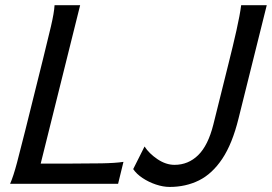

<svg xmlns="http://www.w3.org/2000/svg" viewBox="-20 -719 1063 751"><path d="M139.2 -79.1H248.5Q320.8 -79.1 376.7 -80.1Q432.6 -81.1 462.9 -85.9L441.9 0H19.5Q32.2 -28.8 46.6 -83Q61 -137.2 78.6 -208L148.9 -490.7Q166.5 -561 179.2 -615.5Q191.9 -669.9 193.4 -698.7H293.5ZM923.3 -698.7H1023.4L913.1 -255.9Q888.7 -156.7 849.4 -97.9Q810.1 -39.1 758.3 -13.4Q706.5 12.2 643.6 12.2Q618.2 12.2 589.8 2.7Q561.5 -6.8 537.6 -22.7Q513.7 -38.6 501 -57.6L545.4 -146Q563 -118.7 595.9 -96.4Q628.9 -74.2 662.6 -74.2Q716.3 -74.2 755.1 -112.1Q793.9 -149.9 814.5 -231.9L873.5 -468.8Q891.1 -538.6 904.8 -599.6Q918.5 -660.6 923.3 -698.7Z"/></svg>

Font: Andika
Style: Italic
Weight: 400
Italic angle: -14°
Designer: Victor Gaultney, Annie Olsen, Julie Remington, Don Collingsworth, Eric Hays, Becca Hirsbrunner
Foundry: SIL International
Version: Version 6.101